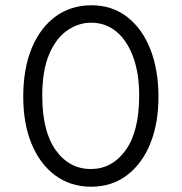

<svg xmlns="http://www.w3.org/2000/svg" viewBox="-20 -693 688 727"><path d="M325 14Q247 14 189 -29Q131 -72 99.5 -148.5Q68 -225 68 -326Q68 -434 100.5 -511.5Q133 -589 191 -631Q249 -673 326 -673Q405 -673 462 -628.5Q519 -584 549.5 -506Q580 -428 580 -326Q580 -227 549.5 -150.5Q519 -74 461.5 -30Q404 14 325 14ZM324 -53Q404 -53 455.5 -124Q507 -195 507 -332Q507 -416 484 -478Q461 -540 420.5 -573.5Q380 -607 325 -607Q276 -607 233.5 -577Q191 -547 165.5 -486Q140 -425 140 -330Q140 -196 191 -124.5Q242 -53 324 -53Z"/></svg>

Font: Bricolage Grotesque 10pt Light
Style: Regular
Weight: 300
Designer: Mathieu Triay
Foundry: Atelier Triay
Version: Version 1.000; ttfautohint (v1.8.4.7-5d5b);gftools[0.9.32]